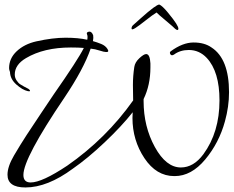

<svg xmlns="http://www.w3.org/2000/svg" viewBox="-20 -734 1028 845"><path d="M92 91Q13 91 13 35Q13 -1 41.5 -49.5Q70 -98 97 -139.5Q124 -181 162 -237.5Q200 -294 216 -318Q323 -471 349 -523Q326 -525 292 -525Q173 -525 94 -478Q45 -449 45 -406Q45 -392 53 -380Q61 -368 69 -363Q85 -353 105 -343Q117 -334 109 -332Q106 -332 102 -333Q79 -338 52 -362Q25 -386 24 -417Q20 -427 20 -434Q20 -477 53.5 -508.5Q87 -540 140 -552Q212 -568 268.5 -568Q325 -568 364 -559Q367 -574 363 -583Q359 -592 371 -594.5Q383 -597 390 -579Q392 -568 389 -553Q407 -548 425.5 -540.5Q444 -533 453 -518.5Q462 -504 447 -505Q438 -505 418.5 -511.5Q399 -518 379 -520Q348 -430 264 -305Q83 -38 83 36Q83 69 115 69Q165 69 276 -5Q447 -124 566 -292Q565 -320 565 -360Q565 -400 571 -439Q574 -460 593.5 -478Q613 -496 623 -496Q636 -496 640 -473L642 -455Q642 -446 642 -437Q642 -360 612 -298Q612 -294 612 -289Q612 -177 661.5 -87Q711 3 776 3Q832 3 875 -55Q946 -152 946 -292Q946 -419 890 -479Q857 -514 811 -514Q773 -514 746 -494Q735 -487 730 -495Q725 -503 731 -508Q784 -547 832 -547Q880 -547 911 -525Q988 -475 988 -328Q988 -265 970 -200Q944 -105 883 -32Q822 41 749 41Q748 41 747 41Q668 41 615.5 -38Q563 -117 563 -215Q563 -227 564 -240Q515 -178 440.5 -107.5Q366 -37 301 8Q189 91 92 91ZM751 -607Q746 -613 710 -643Q674 -673 669 -679Q651 -668 621.5 -644.5Q592 -621 575.5 -610.5Q559 -600 559 -609Q559 -618 566.5 -624Q574 -630 600 -654Q667 -714 681 -714Q694 -709 719.5 -678Q745 -647 755 -631Q765 -615 765 -608.5Q765 -602 761 -602Q757 -602 751 -607Z"/></svg>

Font: Allura
Style: Regular
Weight: 400
Designer: Robert E. Leuschke
Foundry: Robert E. Leuschke
Version: Version 1.004